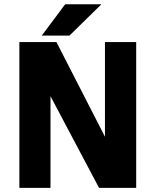

<svg xmlns="http://www.w3.org/2000/svg" viewBox="-20 -902 750 922"><path d="M484 -700H634V0H455.5L222.5 -440V0H73V-700H251L484 -245.5ZM180.5 -731 293 -881.5H467L313.5 -731Z"/></svg>

Font: League Mono
Style: Bold
Weight: 700
Width: 6
Designer: Tyler Finck
Foundry: The League of Moveable Type / Tyler Finck
Version: Version 2.300;RELEASE